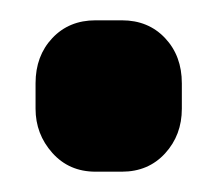

<svg xmlns="http://www.w3.org/2000/svg" viewBox="-20 -415 214 189"><path d="M15 -308V-333Q15 -360 31.5 -377.5Q48 -395 74 -395H100Q126 -395 142.5 -377.5Q159 -360 159 -333V-308Q159 -282 142.5 -264Q126 -246 100 -246H74Q48 -246 31.5 -264.5Q15 -283 15 -308Z"/></svg>

Font: Mitr
Style: Bold
Weight: 700
Designer: Thanarat Vachiruckul
Foundry: Cadson Demak
Version: Version 1.003